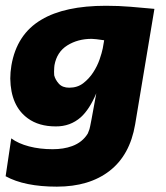

<svg xmlns="http://www.w3.org/2000/svg" viewBox="-23 -442 591 682"><path d="M179 221Q64 221 -3 184L17 49.5Q42 68 80.2 78Q118.5 88 164 88Q203 88 233 77Q270 63.5 289 32Q292 24 294.8 16.8Q297.5 9.5 319 -110.5Q295 -53.5 264 -25.5Q226.5 7.5 175 7Q115 7 76 -21.5Q15 -65.5 13.5 -163Q13.5 -185.5 17.5 -209.5Q36.5 -320.5 124 -372Q206.5 -421.5 353.5 -421.5Q398.5 -421.5 440.5 -418Q482.5 -414.5 525.5 -410.5L457 0Q438.5 109 366.2 165Q294 221 179 221ZM223 -130.5Q252 -130.5 272.8 -146.5Q293.5 -162.5 308 -184.8Q322.5 -207 330.8 -231Q339 -255 342 -270.2Q345 -285.5 347 -299Q313.5 -304 302.5 -304Q253.5 -304 216.2 -280.8Q179 -257.5 170.5 -210.5Q169.5 -205.5 169 -187L169.5 -174.5Q173.5 -158.5 186.2 -144.5Q199 -130.5 223 -130.5Z"/></svg>

Font: Lucymar Sans ExtraBold
Style: Italic
Weight: 800
Italic angle: -10°
Foundry: The League of Moveable Type (original font) / Main changes by Cristiano Sobral with portions from Mirco Monsees
Version: Version 2.00;August 30, 2020;FontCreator 13.0.0.2681 64-bit